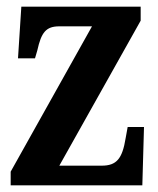

<svg xmlns="http://www.w3.org/2000/svg" viewBox="-20 -556 473 576"><path d="M12 0H407L412 -175H363L357 -142C347 -80 330 -59 285 -59H158L402 -494V-536H44L34 -381H85L92 -405C104 -459 118 -477 158 -477H256L12 -41Z"/></svg>

Font: Noto Serif Devanagari ExtraCondensed
Style: Bold
Weight: 700
Width: 2
Designer: Universal Thirst, Indian Type Foundry and the Monotype Design Team
Foundry: Monotype Imaging Inc.
Version: Version 2.004